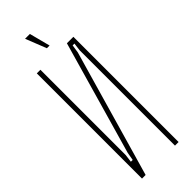

<svg xmlns="http://www.w3.org/2000/svg" viewBox="-280 -878 902 902"><g transform="rotate(-45 171.5 -426.5)"><path d="M293 -699V0H269V-633L274 -673H262L256 -633L74 0H50V-699H74V-133L69 -93H81L88 -133L250 -699ZM167 -749 126 -853H158L185 -749Z"/></g></svg>

Font: Moniqa Thin Paragraph
Style: Regular
Weight: 100
Designer: Rajesh Rajput
Foundry: Rajesh Rajput
Version: Version 1.000